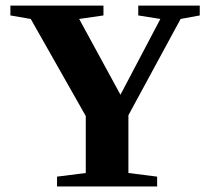

<svg xmlns="http://www.w3.org/2000/svg" viewBox="-20 -675 762 695"><path d="M444.8 -257.8V-48.8L548.8 -35.6V0H186.5V-35.6L290.5 -48.8V-254.9L91.3 -606.4L17.6 -619.1V-654.8H354.5V-619.1L266.6 -606.4L416 -332L560.5 -606.4L480.5 -619.1V-654.8H703.1V-619.1L633.8 -606.4Z"/></svg>

Font: Tinos
Style: Bold
Weight: 700
Designer: Steve Matteson
Foundry: Monotype Imaging Inc.
Version: Version 1.23